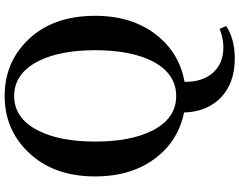

<svg xmlns="http://www.w3.org/2000/svg" viewBox="-122 -678 1030 826"><g transform="rotate(-90 393.0 -265.0)"><path d="M554 230Q446 230 383 167Q325 108 322 12Q202 -13 128 -108Q47 -212 47 -371Q47 -551 152 -659Q250 -760 393 -760Q537 -760 634 -660Q738 -553 738 -371Q738 -211 655 -106Q577 -8 454 14Q453 91 493 136Q533 181 602 181Q640 181 682 165L694 193Q639 230 554 230ZM393 -22Q489 -22 542 -123Q590 -217 590 -371Q590 -523 542 -617Q489 -719 393 -719Q297 -719 245 -617Q197 -524 197 -371Q197 -216 245 -123Q297 -22 393 -22Z"/></g></svg>

Font: GenRyuMin TW B
Style: Regular
Weight: 700
Version: Version 1.501;PS 1;hotconv 16.6.51;makeotf.lib2.5.65220